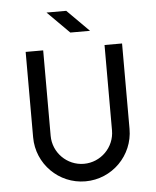

<svg xmlns="http://www.w3.org/2000/svg" viewBox="-55 -816 709 873"><g transform="rotate(-5 300.0 -380.0)"><path d="M440 -210C440 -133 377 -70 300 -70C223 -70 160 -133 160 -210V-600H80V-210C80 -89 178 10 300 10C422 10 520 -89 520 -210V-600H440ZM290 -670H380L280 -770H190Z"/></g></svg>

Font: Gauge
Style: Regular
Weight: 400
Designer: Daniel Pimley
Foundry: Daniel Pimley
Version: Version 1.004;PS 001.001;hotconv 1.0.56